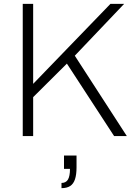

<svg xmlns="http://www.w3.org/2000/svg" viewBox="-20 -706 678 996"><path d="M98 0V-686H152V-271L553 -686H624L368 -417L638 0H572L327 -376L152 -202V0ZM299 270V243Q322 243 332.5 225.5Q343 208 343 170H312V101H377V162Q377 200 369 224Q361 248 344 259Q327 270 299 270Z"/></svg>

Font: Archivo SemiBold Thin
Style: Regular
Weight: 250
Version: Version 2.001